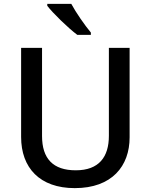

<svg xmlns="http://www.w3.org/2000/svg" viewBox="-20 -961 778 991"><path d="M348 -941H224V-931C252 -894 331 -817 379 -781H449V-793C418 -830 372 -896 348 -941ZM649 -252V-714H542V-260C542 -151 491 -82 371 -82C254 -82 197 -142 197 -259V-714H89V-254C89 -95 185 10 366 10C558 10 649 -104 649 -252Z"/></svg>

Font: Noto Sans Malayalam Medium
Style: Regular
Weight: 500
Designer: Jelle Bosma - Monotype Design Team
Foundry: Monotype Imaging Inc.
Version: Version 2.104